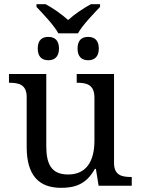

<svg xmlns="http://www.w3.org/2000/svg" viewBox="-20 -891 675 921"><path d="M260 -731H354C375 -770 429 -825 460 -858V-871H416C378 -850 339 -824 307 -795C274 -824 237 -850 199 -871H155V-858C186 -825 239 -770 260 -731ZM212 -602C240 -602 263 -617 263 -658C263 -700 240 -714 212 -714C183 -714 161 -700 161 -658C161 -617 183 -602 212 -602ZM403 -602C431 -602 454 -617 454 -658C454 -700 431 -714 403 -714C374 -714 352 -700 352 -658C352 -617 374 -602 403 -602ZM273 10C338 10 394 -6 435 -81H440L453 0H612V-42H609C565 -42 527 -50 527 -109V-536H348V-494H351C396 -494 433 -485 433 -422V-216C433 -119 395 -54 307 -54C226 -54 202 -104 202 -191V-536H23V-494H26C70 -494 108 -485 108 -426V-186C108 -49 167 10 273 10Z"/></svg>

Font: Noto Serif Thai
Style: Regular
Weight: 400
Designer: Monotype Design Team
Foundry: Monotype Imaging Inc.
Version: Version 1.901